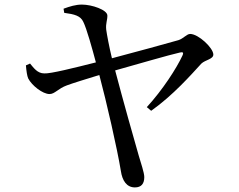

<svg xmlns="http://www.w3.org/2000/svg" viewBox="-20 -778 1040 837"><path d="M620 -311 639 -295C735 -363 813 -452 858 -501C875 -517 910 -520 910 -540C910 -569 845 -630 809 -630C794 -630 780 -610 758 -603C717 -591 563 -549 468 -524C456 -573 446 -627 443 -649C440 -676 449 -692 448 -711C447 -735 381 -758 337 -758C310 -758 284 -750 257 -740L260 -722C305 -716 331 -709 343 -683C358 -653 382 -566 398 -506C303 -482 199 -456 173 -458C143 -458 127 -482 111 -501L93 -493C95 -469 98 -447 103 -436C119 -405 166 -368 196 -368C219 -368 233 -392 272 -406C293 -414 357 -434 413 -451C444 -335 491 -130 507 -32C513 9 532 39 568 39C596 39 609 23 609 -6C609 -25 594 -68 585 -99C565 -168 517 -338 482 -471C578 -498 719 -539 764 -549C777 -552 782 -550 775 -535C750 -481 689 -386 620 -311Z"/></svg>

Font: Source Han Serif SC Medium
Style: Regular
Weight: 500
Designer: Ryoko NISHIZUKA 西塚涼子 (kana & ideographs); Frank Grießhammer (Latin, Greek & Cyrillic); Wenlong ZHANG 张文龙 (bopomofo); San
Foundry: Adobe
Version: Version 2.003;hotconv 1.1.1;makeotfexe 2.6.0